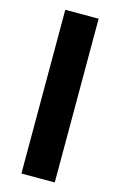

<svg xmlns="http://www.w3.org/2000/svg" viewBox="-118 -812 539 862"><g transform="rotate(15 151.5 -380.5)"><path d="M74 0V-761H229V0Z"/></g></svg>

Font: Ruda SemiBold
Style: Bold
Weight: 900
Designer: Mariela Monsalve and Angelina Sanchez
Foundry: Mariela Monsalve and Angelina Sanchez
Version: Version 2.000